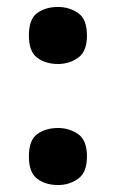

<svg xmlns="http://www.w3.org/2000/svg" viewBox="-20 -524 333 552"><path d="M147 -340Q111 -340 87 -358Q63 -376 63 -422Q63 -469 87 -486.5Q111 -504 147 -504Q179 -504 204.5 -486.5Q230 -469 230 -422Q230 -376 204.5 -358Q179 -340 147 -340ZM147 8Q111 8 87 -10Q63 -28 63 -74Q63 -121 87 -138.5Q111 -156 147 -156Q179 -156 204.5 -138.5Q230 -121 230 -74Q230 -28 204.5 -10Q179 8 147 8Z"/></svg>

Font: Noto Serif Armenian SemiCondensed ExtraBold
Style: Regular
Weight: 800
Width: 4
Designer: Monotype Design Team
Foundry: Monotype Imaging Inc.
Version: Version 2.008; ttfautohint (v1.8.4.7-5d5b)